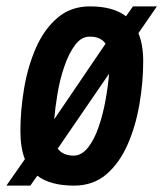

<svg xmlns="http://www.w3.org/2000/svg" viewBox="-43 -572 512 602"><path d="M189 10Q115 10 74 -21L52 10H-23L35 -73Q21 -108 21 -162Q21 -226 32.5 -294.5Q44 -363 69.5 -421.5Q95 -480 137 -516Q179 -552 239 -552Q312 -552 352 -521L374 -552H449L391 -468Q406 -432 406 -380Q406 -313 394 -244Q382 -175 356.5 -117.5Q331 -60 290 -25Q249 10 189 10ZM237 -457Q212 -457 192.5 -431Q173 -405 159 -364.5Q145 -324 137.5 -279.5Q130 -235 127 -198L288 -435Q272 -458 237 -457ZM189 -84Q214 -85 233.5 -110Q253 -135 266.5 -174.5Q280 -214 288 -258.5Q296 -303 299 -341L138 -106Q154 -84 189 -84Z"/></svg>

Font: Georama SemiCondensed SemiBold
Style: Italic
Weight: 600
Width: 4
Italic angle: -9°
Designer: Jean-Baptiste Levee
Foundry: Production Type
Version: Version 1.000